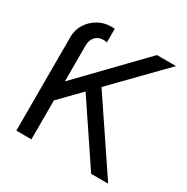

<svg xmlns="http://www.w3.org/2000/svg" viewBox="-166 -877 998 1022"><g transform="rotate(30 333.5 -366.0)"><path d="M268.1 -387.7 528.3 0H632.8L331.5 -447.8ZM68.4 -576.2V0H161.1V-239.3L632.8 -722.7Q622.1 -722.7 606.4 -722.7Q590.8 -722.7 574.2 -722.7Q557.6 -722.7 542.2 -722.7Q526.9 -722.7 515.6 -722.7L161.1 -356.4V-576.2Q161.1 -609.4 179 -629.9Q196.8 -650.4 229.5 -650.4Q241.7 -650.4 251 -647.5V-731Q246.1 -731.9 240.5 -732.2Q234.9 -732.4 229.5 -732.4Q186 -732.4 149.4 -711.4Q112.8 -690.4 90.6 -655Q68.4 -619.6 68.4 -576.2Z"/></g></svg>

Font: Giphurs
Style: Regular
Weight: 400
Version: Version 2.010